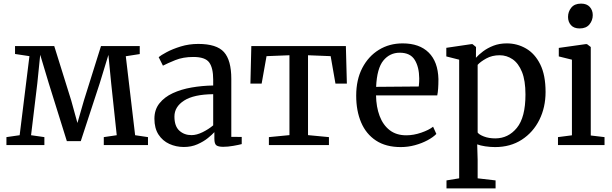

<svg xmlns="http://www.w3.org/2000/svg" viewBox="-20 -801 3380 1060"><path d="M15.5 0V-44L88.5 -54.5L142.5 -491L63 -503V-546.5H279.5L373 -247L407.5 -122L443.5 -247L537.5 -546.5H751.5V-502.5L674.5 -490.5L726 -54.5L797 -44V0H553V-44L624.5 -54.5L594 -339.5L578.5 -498L530.5 -341L426 -22H349L249 -342L202 -498.5L186 -341L151.5 -54.5L225 -44V0Z M832.5 -145.5Q832.5 -195.5 860 -230.2Q887.5 -265 933.8 -286.5Q980 -308 1038 -318Q1096 -328 1157 -329V-361.5Q1157 -426 1135 -456.2Q1113 -486.5 1047.5 -486.5Q990.5 -486.5 947.5 -469Q904.5 -451.5 879.5 -438.5L856 -485.5Q867.5 -495.5 900 -513Q932.5 -530.5 978 -544.5Q1023.5 -558.5 1074.5 -558.5Q1176 -558.5 1216.5 -513.5Q1257 -468.5 1257 -365.5V-45.5L1314.5 -45V-5.5Q1298 -1 1268 4.2Q1238 9.5 1212.5 9.5Q1186 9.5 1174.8 1.5Q1163.5 -6.5 1163.5 -35.5V-71.5Q1151.5 -58 1127.8 -38.8Q1104 -19.5 1070.2 -4.5Q1036.5 10.5 995 10.5Q952 10.5 914.8 -6.5Q877.5 -23.5 855 -58.2Q832.5 -93 832.5 -145.5ZM1037.5 -55Q1065.5 -55 1098.5 -71.2Q1131.5 -87.5 1157 -109V-281Q1050 -280 996.5 -245.8Q943 -211.5 943 -157.5Q943 -104.5 970 -79.8Q997 -55 1037.5 -55Z M1464.5 0V-44L1578 -55V-496L1451.5 -491L1424.5 -339.5H1362.5L1367.5 -546.5H1889.5L1895 -339.5H1832L1805.5 -491L1680.5 -496V-55L1796 -44V0Z M2192.5 11Q2110.5 11 2055.8 -25Q2001 -61 1973.8 -125Q1946.5 -189 1946.5 -273Q1946.5 -361 1980.2 -425.8Q2014 -490.5 2071.8 -526Q2129.5 -561.5 2203 -561.5Q2295.5 -561.5 2346.8 -510.8Q2398 -460 2400.5 -364.5Q2400.5 -304 2394 -274.5H2056Q2057 -210.5 2075.8 -160.8Q2094.5 -111 2131.2 -82.5Q2168 -54 2223 -54Q2264 -54 2306.2 -68.8Q2348.5 -83.5 2371 -101.5L2389 -61.5Q2371.5 -43.5 2340.5 -26.8Q2309.5 -10 2271 0.5Q2232.5 11 2192.5 11ZM2056.5 -321.5 2292 -323.5Q2293.5 -334 2294 -347.8Q2294.5 -361.5 2294.5 -368Q2294 -431 2269.5 -470.5Q2245 -510 2187 -510Q2132 -510 2096.5 -466.8Q2061 -423.5 2056.5 -321.5Z M2992 -293Q2992 -208.5 2957.8 -139.5Q2923.5 -70.5 2860.8 -29.8Q2798 11 2713 11Q2686.5 11 2658.8 6.8Q2631 2.5 2614.5 -4L2617 80.5V183.5L2716 195V239H2445V195L2515 183.5V-471.5L2444 -489.5V-537L2583 -557.5H2588.5L2608 -541.5L2607.5 -482Q2622.5 -499 2647 -517.5Q2671.5 -536 2704.5 -548.8Q2737.5 -561.5 2778 -561.5Q2835.5 -561.5 2884.2 -533.2Q2933 -505 2962.5 -445.8Q2992 -386.5 2992 -293ZM2738.5 -496Q2696.5 -496 2664.2 -478Q2632 -460 2617 -443V-69.5Q2624.5 -58 2651.5 -47.5Q2678.5 -37 2714.5 -37Q2786 -37 2833.5 -95Q2881 -153 2881 -279.5Q2881 -356 2861.8 -403.8Q2842.5 -451.5 2810 -473.8Q2777.5 -496 2738.5 -496Z M3137.5 -54V-471.5L3065 -489.5V-536.5L3214 -557.5H3220.5L3241.5 -541.5V-53L3317.5 -44V0H3060.5V-44ZM3179.5 -644Q3148.5 -644 3132.2 -662.2Q3116 -680.5 3116 -707.5Q3116 -736.5 3134 -758.8Q3152 -781 3187.5 -781H3188.5Q3219.5 -781 3236 -762.8Q3252.5 -744.5 3252.5 -717.5Q3252.5 -688.5 3234.2 -666.2Q3216 -644 3180.5 -644Z"/></svg>

Font: Merriweather Text
Style: Regular
Weight: 400
Designer: Eben Sorkin
Foundry: Eben Sorkin
Version: Version 2.100; ttfautohint (v1.7.19-72a1) -l 8 -r 50 -G 200 